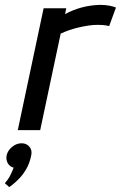

<svg xmlns="http://www.w3.org/2000/svg" viewBox="-34 -534 496 788"><path d="M-14 218 4 234Q7 232 18.5 223Q30 214 45.5 198Q61 182 74.5 158.5Q88 135 94 104Q99 83 87 68.5Q75 54 55 54Q34 54 16 68.5Q-2 83 -7 104Q-10 122 -2 136Q6 150 22 154Q16 170 8 186Q0 202 -14 218ZM414 -427 442 -503Q433 -507 416 -510.5Q399 -514 376 -514Q338 -513 302 -503.5Q266 -494 233 -476L238 -500H145L39 0H131L215 -396Q232 -404 251 -410.5Q270 -417 289.5 -421.5Q309 -426 328.5 -429Q348 -432 366 -432Q390 -432 402 -429.5Q414 -427 414 -427Z"/></svg>

Font: Advent Pro SemiBold
Style: Italic
Weight: 600
Italic angle: -12°
Version: Version 3.000